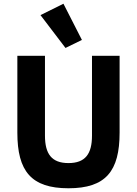

<svg xmlns="http://www.w3.org/2000/svg" viewBox="-20 -997 734 1029"><path d="M331 -740 419 -783 320 -977 197 -916ZM73 -698V-286C73 -80 147 12 347 12C547 12 621 -80 621 -286V-698H473V-270C473 -172 437 -123 347 -123C257 -123 221 -172 221 -270V-698Z"/></svg>

Font: IBM Plex Thai Looped
Style: Bold
Weight: 700
Designer: Mike Abbink, Paul van der Laan, Pieter van Rosmalen, Ben Mitchell, Mark Frömberg
Foundry: Bold Monday
Version: Version 1.0